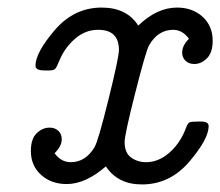

<svg xmlns="http://www.w3.org/2000/svg" viewBox="-20 -484 585 510"><path d="M62 -83Q62 -115.2 77.4 -130.1Q92.8 -145 111.8 -145Q126 -145 135 -136.5Q144 -127.9 144 -113.8Q144 -95.7 125 -77.1Q142.1 -53.2 168 -53.2Q207 -53.2 231 -92.8Q240.7 -108.9 268.3 -220.5Q295.9 -332 295.9 -351.1Q295.9 -404.8 241.2 -404.8Q240.7 -404.8 240.2 -404.8Q206.1 -404.8 178.5 -380.4Q150.9 -356 137.2 -321.8Q130.4 -304.7 126.2 -300.8Q122.1 -296.9 111.8 -296.9H98.1Q74.2 -296.9 74.2 -309.1Q74.2 -344.2 125.5 -404.1Q176.8 -463.9 250 -463.9Q316.9 -463.9 347.2 -416Q397 -463.9 450.2 -463.9Q491.2 -463.9 518.1 -439.5Q544.9 -415 544.9 -376Q544.9 -343.8 529.5 -328.9Q514.2 -314 496.1 -314Q481.9 -314 472.9 -322.5Q463.9 -331.1 463.9 -344.2Q463.9 -363.3 481.9 -380.9Q464.8 -404.8 439.9 -404.8Q399.9 -404.8 376 -363.8Q367.2 -347.7 339.1 -236.8Q311 -126 311 -106.9Q311 -78.1 328.1 -65.7Q345.2 -53.2 368.2 -53.2Q401.4 -53.2 430.7 -79.1Q460 -105 475.1 -147Q479 -156.7 483.4 -158.9Q487.8 -161.1 504.9 -161.1H515.1Q534.2 -161.1 534.2 -148.9Q534.2 -114.7 482.7 -54.4Q431.2 5.9 356.9 5.9Q293 5.9 261.2 -42Q207 4.9 157.2 4.9Q116.2 4.9 89.1 -19.5Q62 -43.9 62 -83Z"/></svg>

Font: CMU Concrete
Style: Italic
Weight: 500
Italic angle: -14.04°
Version: Version 0.7.0